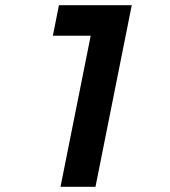

<svg xmlns="http://www.w3.org/2000/svg" viewBox="-20 -721 657 741"><path d="M348.5 0H213.5L330 -583H184L207.5 -701H488.5Z"/></svg>

Font: Argentum Sans Medium
Style: Italic
Weight: 500
Italic angle: -11°
Designer: Julieta Ulanovsky (font), Cristiano Sobral (main changes and remaster)
Foundry: Julieta Ulanovsky (font), Cristiano Sobral (main changes and remaster)
Version: Version 2.007;June 15, 2022;FontCreator 14.0.0.2814 64-bit; 